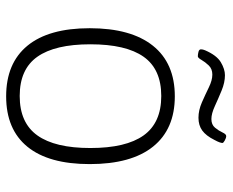

<svg xmlns="http://www.w3.org/2000/svg" viewBox="-84 -648 738 609"><g transform="rotate(90 284.5 -343.0)"><path d="M285 6Q180 6 124.5 -61.5Q69 -129 69 -259Q69 -390 124.5 -459.5Q180 -529 285 -529Q389 -529 444.5 -460Q500 -391 500 -259Q500 -129 445 -61.5Q390 6 285 6ZM284 -37Q369 -37 409 -93Q449 -149 449 -261Q449 -374 409 -430Q369 -486 284 -486Q199 -486 159.5 -430Q120 -374 120 -261Q120 -149 159.5 -93Q199 -37 284 -37ZM158 -602Q152 -602 144 -604Q136 -606 136 -612Q136 -618 139 -625Q155 -662 177 -675Q199 -688 218 -688Q241 -688 266.5 -677.5Q292 -667 316 -656Q340 -645 357 -645Q375 -645 384.5 -656.5Q394 -668 399.5 -680Q405 -692 411 -692Q417 -692 425 -687.5Q433 -683 433 -680Q433 -677 431 -671Q429 -665 423 -654Q410 -628 393.5 -616Q377 -604 353 -604Q329 -604 304 -615Q279 -626 256.5 -637Q234 -648 216 -648Q198 -648 187 -636.5Q176 -625 169.5 -613.5Q163 -602 158 -602Z"/></g></svg>

Font: Asap ExtraLight
Style: Regular
Weight: 200
Designer: Pablo Cosgaya
Foundry: Omnibus-Type
Version: Version 3.001; ttfautohint (v1.8.4.7-5d5b)